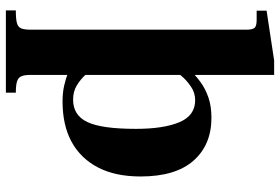

<svg xmlns="http://www.w3.org/2000/svg" viewBox="-166 -564 930 637"><g transform="rotate(90 298.5 -245.0)"><path d="M14 200V167Q42 167 55.5 163.5Q69 160 73.5 149.5Q78 139 78 117V-598Q78 -618 72 -625Q66 -632 46 -632H15V-665L180 -690H228V117Q228 138 232.5 148.5Q237 159 249.5 163Q262 167 287 167V200ZM316 12Q287 12 263 6.5Q239 1 217.5 -7.5Q196 -16 174 -28V-142Q184 -126 196.5 -105.5Q209 -85 225.5 -66.5Q242 -48 262.5 -35.5Q283 -23 310 -23Q362 -23 384.5 -70.5Q407 -118 407 -231Q407 -323 385 -375.5Q363 -428 312 -428Q287 -428 266 -413.5Q245 -399 231 -382Q217 -365 210 -357V-409Q229 -429 251.5 -445.5Q274 -462 303 -472Q332 -482 370 -482Q460 -482 512.5 -422.5Q565 -363 565 -247Q565 -163 535 -105.5Q505 -48 450 -18Q395 12 316 12Z"/></g></svg>

Font: Frank Ruhl Libre ExtraBold
Style: Regular
Weight: 800
Designer: Yanek Iontef
Foundry: Fontef
Version: Version 6.003;gftools[0.9.30]